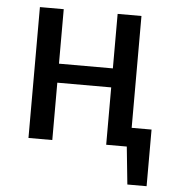

<svg xmlns="http://www.w3.org/2000/svg" viewBox="-51 -588 717 790"><g transform="rotate(5 307.5 -193.0)"><path d="M501.5 -540.5V-78.5H583.6V155.4H504.1L488.2 0H403.1V-236.9H180.5V0H82.1V-540.5H180.5V-315.4H403.1V-540.5Z"/></g></svg>

Font: Fira Code Fixed Retina
Style: Regular
Weight: 450
Monospace: yes
Designer: Carrois Corporate, Edenspiekermann AG, Nikita Prokopov
Foundry: Carrois Corporate, Edenspiekermann AG, Nikita Prokopov
Version: Version 5.002